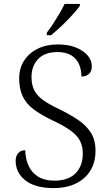

<svg xmlns="http://www.w3.org/2000/svg" viewBox="-20 -951 559 981"><path d="M253 10Q205 10 168.5 -0.5Q132 -11 108 -30.5Q84 -50 72 -75Q60 -100 60 -129Q60 -145 66 -157.5Q72 -170 82.5 -176.5Q93 -183 109 -183Q110 -138 126.5 -103Q143 -68 175.5 -48Q208 -28 258 -28Q329 -28 366 -65.5Q403 -103 403 -166Q403 -205 388 -233Q373 -261 338.5 -285.5Q304 -310 246 -337Q188 -365 150.5 -393.5Q113 -422 95.5 -460Q78 -498 78 -550Q78 -602 103 -641Q128 -680 172.5 -702Q217 -724 275 -724Q329 -724 367.5 -708.5Q406 -693 427.5 -668Q449 -643 449 -613Q449 -587 435 -573.5Q421 -560 396 -560Q396 -596 383 -624.5Q370 -653 343 -669Q316 -685 273 -685Q209 -685 175 -649.5Q141 -614 141 -557Q141 -516 156 -488Q171 -460 202.5 -438Q234 -416 285 -392Q338 -366 379 -338.5Q420 -311 444 -273.5Q468 -236 468 -181Q468 -123 442.5 -80.5Q417 -38 369 -14Q321 10 253 10ZM219 -784Q234 -803 251 -829Q268 -855 284 -882Q300 -909 310 -931H388V-921Q379 -908 361.5 -888Q344 -868 322.5 -846Q301 -824 279.5 -804.5Q258 -785 241 -771H219Z"/></svg>

Font: Noto Serif Thai Light
Style: Regular
Weight: 300
Version: Version 2.001